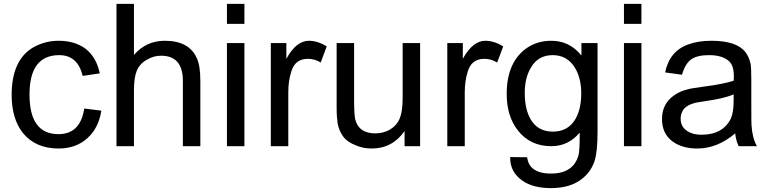

<svg xmlns="http://www.w3.org/2000/svg" viewBox="-20 -753 3962 989"><path d="M502 -183Q488 -93 430 -41Q371 12 282 12Q163 12 98 -68Q40 -141 40 -264Q40 -447 155 -511Q214 -543 282 -543Q366 -543 422 -501Q477 -457 494 -375L406 -362Q380 -469 285 -469Q132 -469 132 -266Q132 -62 281 -62Q394 -62 414 -194Z M580 0V-733H670V-470Q733 -543 829 -543Q953 -543 993 -455Q1012 -417 1012 -336V0H922V-336Q922 -466 810 -466Q770 -466 736 -445Q699 -424 684.5 -388.5Q670 -353 670 -290V0Z M1149 -630V-733H1239V-630ZM1149 0V-531H1239V0Z M1375 0V-531H1455V-450Q1506 -543 1571 -543Q1616 -543 1663 -514L1632 -431Q1601 -450 1566 -450Q1499 -450 1480 -383Q1465 -335 1465 -278V0Z M2064 0V-78Q2001 12 1895 12Q1850 12 1814 -4Q1768 -21 1747 -51Q1727 -78 1719 -118Q1717 -132 1715.5 -152.5Q1714 -173 1714 -202V-531H1804V-236Q1804 -201 1805.5 -177Q1807 -153 1809 -141Q1827 -66 1913 -66Q1954 -66 1988 -85Q2024 -107 2039 -143Q2054 -179 2054 -246V-531H2144V0Z M2284 0V-531H2364V-450Q2415 -543 2480 -543Q2525 -543 2572 -514L2541 -431Q2510 -450 2475 -450Q2408 -450 2389 -383Q2374 -335 2374 -278V0Z M2608 56 2695 57Q2701 97 2726 116Q2757 141 2818 141Q2934 141 2960 46Q2966 22 2966 -49V-70Q2908 0 2820 0Q2710 0 2647 -82Q2590 -155 2590 -269Q2590 -436 2697 -508Q2750 -543 2820 -543Q2914 -543 2975 -467V-531H3058V-72Q3058 27 3043 75Q3020 146 2953 185Q2898 216 2818 216Q2725 216 2670 177Q2608 133 2608 61ZM2683 -275Q2683 -191 2713 -139Q2750 -75 2828 -75Q2905 -75 2943 -138Q2974 -190 2974 -272Q2974 -351 2941 -405Q2901 -469 2827 -469Q2752 -469 2715 -405Q2683 -352 2683 -275Z M3194 -630V-733H3284V-630ZM3194 0V-531H3284V0Z M3767 -66Q3675 12 3572 12Q3494 12 3445 -24Q3390 -64 3390 -140Q3390 -220 3454 -263Q3483 -283 3519 -292Q3532 -296 3552 -299Q3572 -302 3599 -306Q3655 -313 3694.5 -321Q3734 -329 3759 -337Q3760 -346 3760 -352Q3760 -358 3760 -361Q3760 -416 3735 -438Q3701 -469 3632 -469Q3571 -469 3540 -447Q3509 -424 3493 -368L3406 -380Q3429 -490 3525 -524Q3575 -543 3645 -543Q3771 -543 3818 -487Q3838 -461 3846 -426Q3850 -409 3850 -342V-223Q3850 -112 3851 -109Q3855 -42 3879 0H3785Q3771 -28 3767 -66ZM3759 -267Q3734 -256 3698 -247.5Q3662 -239 3613 -232Q3568 -226 3550 -220Q3513 -209 3498 -185Q3486 -165 3486 -142Q3486 -100 3520 -78Q3548 -59 3593 -59Q3704 -59 3745 -143Q3759 -177 3759 -233Z"/></svg>

Font: MongolianScript
Style: Regular
Weight: 400
Designer: Bolorsoft LLC, NUM
Foundry: Bolorsoft LLC
Version: Version 3.2